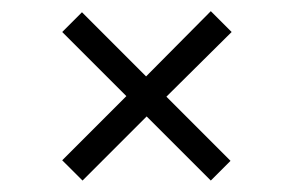

<svg xmlns="http://www.w3.org/2000/svg" viewBox="-20 -389 523 342"><path d="M126 -367.2 240.2 -252.9 355.5 -369.1 392.6 -332 276.4 -216.8 390.6 -102.5 355.5 -67.4 241.2 -181.6 127 -67.4 90.8 -103.5 205.1 -217.8 90.8 -332Z"/></svg>

Font: Padauk GrcRegTest
Style: Regular
Weight: 500
Designer: Debbi Hosken
Foundry: SIL
Version: Version 2.0